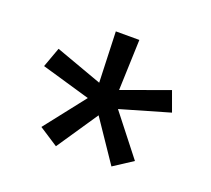

<svg xmlns="http://www.w3.org/2000/svg" viewBox="-79 -915 658 598"><g transform="rotate(20 250.0 -616.0)"><path d="M158 -416 95 -457 200 -591 38 -638 62 -704 217 -648 211 -816H289L283 -648L438 -704L462 -638L300 -591L405 -457L342 -416L250 -552Z"/></g></svg>

Font: Iosevka Web
Style: Regular
Weight: 400
Monospace: yes
Designer: Belleve Invis
Foundry: Belleve Invis
Version: Version 28.0.3; ttfautohint (v1.8.3)